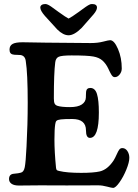

<svg xmlns="http://www.w3.org/2000/svg" viewBox="-20 -917 685 954"><path d="M371.6 -857.9Q378.9 -863.3 390.6 -871.8Q402.3 -880.4 406.7 -883.3Q411.1 -886.2 417.7 -890.4Q424.3 -894.5 428.5 -895.8Q432.6 -897 437 -897Q461.9 -897 461.9 -879.4Q461.9 -866.2 445.3 -846.2L386.2 -778.8Q349.1 -741.7 320.8 -741.7Q293.9 -741.7 264.6 -770.5L203.1 -837.9Q180.2 -864.3 180.2 -879.4Q180.2 -887.7 187 -892.3Q193.8 -897 205.1 -897Q208 -897 211.2 -896.2Q214.4 -895.5 218.3 -893.6Q222.2 -891.6 225.3 -889.9Q228.5 -888.2 234.1 -884.3Q239.7 -880.4 243.9 -877.2Q248 -874 256.3 -868.2Q264.6 -862.3 270.5 -857.9Q308.6 -830.6 320.8 -824.7Q334.5 -831.1 371.6 -857.9ZM183.1 3.9Q161.6 3.9 128.4 4.4Q95.2 4.9 74.2 4.9Q49.8 4.9 37.4 -3.9Q24.9 -12.7 24.9 -27.3Q24.9 -51.8 48.8 -53.7Q73.2 -55.7 83.5 -59.1Q98.1 -62 103 -86.2Q107.9 -110.4 111.8 -189Q117.7 -298.3 117.7 -407.2Q117.7 -553.2 107.9 -614.3Q104.5 -640.1 82 -643.6Q75.7 -644.5 63.2 -644.5Q50.8 -644.5 45.9 -646Q27.3 -648.4 27.3 -670.4Q27.3 -689.9 42.2 -698.5Q57.1 -707 92.3 -707Q107.9 -707 146 -706.1Q184.1 -705.1 208 -705.1Q238.8 -705.1 319.8 -704.1Q400.9 -703.1 430.7 -703.1Q465.8 -703.1 492.7 -710.2Q519.5 -717.3 527.3 -717.3Q547.4 -717.3 566.2 -673.8Q585 -630.4 585 -576.7Q585 -559.6 574.2 -546.6Q563.5 -533.7 550.8 -533.7Q547.9 -533.7 545.2 -534.4Q542.5 -535.2 540 -537.6Q537.6 -540 535.9 -542.2Q534.2 -544.4 531.7 -548.8Q529.3 -553.2 527.6 -556.4Q525.9 -559.6 522.7 -566.2Q519.5 -572.8 517.6 -577.1Q505.4 -602.1 488.5 -616.7Q471.7 -631.3 443.8 -636.2Q414.6 -641.6 335.4 -641.6Q287.1 -641.6 272 -635Q256.8 -628.4 254.4 -606.9Q247.6 -554.2 247.6 -428.2Q247.6 -410.2 251.5 -402.3Q255.4 -394.5 265.6 -391.1Q284.7 -384.8 328.1 -384.8Q366.7 -384.8 386.5 -397.9Q406.2 -411.1 406.7 -433.1Q406.7 -436.5 407 -446Q407.2 -455.6 407.7 -460.9Q409.7 -480 428.7 -480Q452.6 -480 461.9 -449.7Q471.2 -419.4 471.2 -357.9Q471.2 -231.9 426.8 -231.9Q407.2 -231.9 407.2 -269Q407.2 -325.7 338.9 -325.7Q298.8 -325.7 282.7 -323.7Q266.6 -321.8 261.2 -317.1Q255.9 -312.5 254.4 -299.8Q250.5 -275.9 250.5 -223.1Q250.5 -163.1 258.3 -84Q259.3 -75.2 262 -72.3Q264.6 -69.3 274.4 -67.4Q312.5 -58.1 383.3 -58.1Q445.3 -58.1 476.6 -65.4Q514.6 -74.7 544.4 -119.6Q551.8 -131.3 559.6 -149.2Q567.4 -167 573 -174.1Q578.6 -181.2 587.9 -181.2Q603 -181.2 612.8 -166.7Q622.6 -152.3 622.6 -132.8Q622.6 -110.8 607.9 -74.7Q593.3 -38.6 573.7 -11Q554.2 16.6 542 16.6Q535.2 16.6 512 10.3Q488.8 3.9 467.8 3.9Q436.5 3.9 383.5 4.2Q330.6 4.4 311.5 4.4Q289.6 4.4 246.8 4.2Q204.1 3.9 183.1 3.9Z"/></svg>

Font: Cooper* SemiBold
Style: Regular
Weight: 600
Designer: Owen Earl
Foundry: indestructible type*
Version: Version 0.001